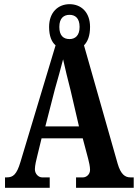

<svg xmlns="http://www.w3.org/2000/svg" viewBox="-20 -899 660 919"><path d="M4 0H218V-50H181C166 -50 147 -65 147 -89C147 -107 154 -135 158 -151L179 -237H376L402 -139C406 -124 411 -102 411 -86C411 -62 391 -50 378 -50H344V0H620V-50H604C579 -50 558 -64 543 -116L382 -682C400 -700 411 -728 411 -770C411 -841 368 -879 313 -879C259 -879 215 -841 215 -770C215 -727 227 -698 246 -682L78 -124C60 -63 42 -50 13 -50H4ZM313 -712C283 -712 264 -729 264 -770C264 -813 286 -828 313 -828C339 -828 361 -813 361 -770C361 -728 339 -712 313 -712ZM197 -294 243 -473C255 -515 273 -579 282 -615C291 -575 305 -515 318 -466L358 -294Z"/></svg>

Font: Noto Serif Georgian ExtraCondensed Bold
Style: Regular
Weight: 700
Width: 2
Designer: Monotype Design Team, Akaki Razmadze
Foundry: Google LLC
Version: Version 2.003